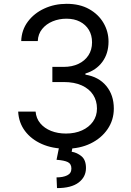

<svg xmlns="http://www.w3.org/2000/svg" viewBox="-20 -757 676 990"><path d="M320.8 9.8Q250.5 9.8 195.8 -14.4Q141.1 -38.6 108.9 -81.5Q76.7 -124.5 73.7 -181.6H163.6Q166.5 -146.5 187.7 -121.1Q209 -95.7 243.4 -82Q277.8 -68.4 319.8 -68.4Q366.7 -68.4 402.8 -84.7Q439 -101.1 459.5 -130.1Q480 -159.2 480 -197.3Q480 -237.3 460.2 -268.1Q440.4 -298.8 402.1 -316.4Q363.8 -334 308.1 -334H250V-412.1H308.1Q351.6 -412.1 384.5 -427.7Q417.5 -443.4 436 -471.7Q454.6 -500 454.6 -538.6Q454.6 -575.7 438.2 -602.8Q421.9 -629.9 392.3 -645.3Q362.8 -660.6 322.3 -660.6Q284.7 -660.6 251.5 -647Q218.3 -633.3 197.3 -607.4Q176.3 -581.5 174.8 -545.4H89.4Q91.3 -602.5 123.8 -645.8Q156.2 -689 208.7 -713.1Q261.2 -737.3 323.7 -737.3Q391.1 -737.3 439.5 -710.2Q487.8 -683.1 513.7 -638.7Q539.6 -594.2 539.6 -542.5Q539.6 -481 507.6 -437.7Q475.6 -394.5 420.4 -377.9V-372.1Q489.3 -360.8 528.1 -313.7Q566.9 -266.6 566.9 -197.3Q566.9 -138.2 534.7 -91.1Q502.4 -43.9 447 -17.1Q391.6 9.8 320.8 9.8ZM285.6 -2.9H355L349.6 25.4Q377.4 29.8 400.4 48.8Q423.3 67.9 423.3 109.4Q423.3 155.3 385.5 184.1Q347.7 212.9 273.9 212.9L271.5 157.7Q304.7 157.7 326.4 147.2Q348.1 136.7 348.1 112.3Q348.1 87.9 329.8 78.9Q311.5 69.8 271.5 66.9Z"/></svg>

Font: Sahel VF Regular
Style: Regular
Weight: 400
Foundry: Saber Rastikerdar (saber.rastikerdar@gmail.com)
Version: Version 3.4.0